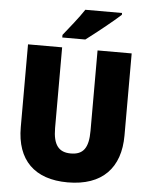

<svg xmlns="http://www.w3.org/2000/svg" viewBox="-61 -1070 817 1037"><g transform="rotate(5 347.5 -551.5)"><path d="M558 -1010V-1020H359C330 -975 282 -917 248 -874V-860H373C425 -899 518 -973 558 -1010ZM629 -362V-807H444V-371C444 -277 415 -240 348 -240C284 -240 252 -277 252 -370V-807H67V-358C67 -180 165 -83 345 -83C533 -83 629 -187 629 -362Z"/></g></svg>

Font: Noto Sans Kannada UI SemiCondensed Black
Style: Regular
Weight: 900
Width: 4
Designer: Jelle Bosma - Monotype Design Team
Foundry: Monotype Imaging Inc.
Version: Version 2.005